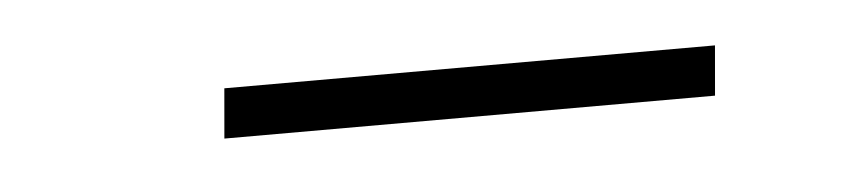

<svg xmlns="http://www.w3.org/2000/svg" viewBox="-22 -312 519 115"><g transform="rotate(-5 237.5 -255.0)"><path d="M408.2 -270H113.2L110.6 -240H405.6Z"/></g></svg>

Font: Galberik
Style: Regular
Weight: 400
Designer: Gluk
Foundry: Gluk
Version: Version 0.50